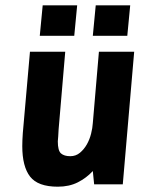

<svg xmlns="http://www.w3.org/2000/svg" viewBox="-20 -695 558 724"><path d="M226 -500 201 -207Q200 -193 199.5 -180.5Q199 -168 198 -162Q198 -127 210 -116.5Q222 -106 245 -106Q266 -106 281.5 -119Q297 -132 307.5 -150.5Q318 -169 323.5 -191Q329 -213 330 -231L353 -500H486L443 0H335L330 -50Q306 -24 273.5 -7.5Q241 9 198 9Q123 9 93.5 -29Q64 -67 64 -144Q64 -155 64.5 -167Q65 -179 66 -193L93 -500ZM330 -560 341 -675H471L460 -560ZM130 -560 141 -675H271L260 -560Z"/></svg>

Font: Share
Style: Bold Italic
Weight: 700
Designer: Ralph du Carrois
Version: Version 1.002